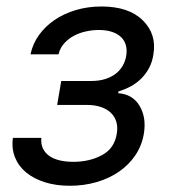

<svg xmlns="http://www.w3.org/2000/svg" viewBox="-20 -573 534 604"><path d="M20.6 -139.2H110.1Q108.3 -120.7 114.7 -106.7Q121.1 -92.7 134.2 -83.1Q147.4 -73.5 166.9 -68.7Q186.4 -63.9 210.9 -63.9Q261.4 -63.9 300.8 -84.9Q339.8 -105.8 347.3 -152Q350.9 -172.2 346.1 -189.1Q341.3 -206 329 -217.9Q316.8 -229.8 297.6 -236.3Q278.4 -242.9 253.6 -242.9H159.8L172.6 -318.2H266.3Q291.2 -318.2 310.5 -324.2Q329.9 -330.3 343.8 -340.9Q357.6 -351.6 365.9 -366.1Q374.3 -380.7 377.1 -397.7Q380 -415.8 375.9 -430.8Q371.8 -445.7 360.8 -456.3Q349.8 -467 332.2 -472.8Q314.6 -478.7 290.5 -478.7Q271.7 -478.7 251.4 -474.4Q231.2 -470.2 213.4 -460.9Q195.7 -451.7 182.4 -437.1Q169 -422.6 164.1 -402H76Q82.7 -435 102.5 -462.5Q122.2 -490.1 151.6 -510.1Q181.1 -530.2 218.8 -541.4Q256.4 -552.6 299 -552.6Q385.3 -552.6 429.3 -508.9Q473.7 -465.2 462.4 -400.6Q458.8 -377.8 449.2 -359.6Q439.6 -341.3 425.4 -326.9Q411.2 -312.5 392.8 -302.2Q374.3 -291.9 353 -285.5L351.6 -279.8Q397.4 -276.6 419 -240.1Q441.1 -203.1 432.5 -152Q426.1 -114.7 405.7 -84.5Q385.3 -54.3 354.4 -33Q323.5 -11.7 283.9 -0.2Q244.3 11.4 199.6 11.4Q156.6 11.4 121.4 0.4Q86.3 -10.7 62.3 -30.4Q38.4 -50.1 27.2 -77.9Q16 -105.8 20.6 -139.2Z"/></svg>

Font: Inter P
Style: Italic
Weight: 400
Italic angle: -9.40001°
Designer: Rasmus Andersson
Foundry: rsms
Version: Version 3.018;git-588b23468